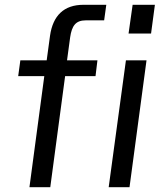

<svg xmlns="http://www.w3.org/2000/svg" viewBox="-20 -782 685 802"><path d="M260 -530 273 -626C280 -674 296 -697 338 -697H415L424 -762H329C246 -762 201 -716 189 -633L175 -530H65L56 -464H165L103 0H190L252 -464H379L387 -530ZM506 -530 434 0H521L592 -530ZM534 -762 517 -642H611L627 -762Z"/></svg>

Font: Cheyenne Sans
Style: Italic
Weight: 400
Italic angle: -8.13011°
Designer: The Public Sans project authors (U.S. Web Design System), Libre Franklin designed by Pablo Impallari and Rodrigo Fuenzal
Foundry: The Cheyenne Sans Project Authors
Version: Version 2.007